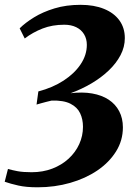

<svg xmlns="http://www.w3.org/2000/svg" viewBox="-20 -768 560 796"><path d="M136 8.5Q88 8.5 56 1.2Q24 -6 -0.5 -14.5L13 -67.5Q30.5 -62.5 53.2 -58.2Q76 -54 111 -54Q158 -54 197 -69Q236 -84 264.5 -110.2Q293 -136.5 308.5 -170.5Q324 -204.5 324 -242.5Q324 -273.5 312.2 -298.5Q300.5 -323.5 272 -338Q243.5 -352.5 194 -351Q182.5 -348.5 171.2 -345.5Q160 -342.5 150 -339.8Q140 -337 131.5 -334.5L139 -389Q198.5 -404.5 243.8 -434Q289 -463.5 314.5 -501.8Q340 -540 340 -582Q340 -607 328.5 -626Q317 -645 296 -655.2Q275 -665.5 246.5 -665.5Q197 -665.5 156.5 -649.8Q116 -634 82.5 -608.5L61.5 -650.5Q84.5 -673.5 121 -696Q157.5 -718.5 206 -733.2Q254.5 -748 314 -748Q370 -748 411.2 -731.2Q452.5 -714.5 475 -683.5Q497.5 -652.5 497.5 -610Q497.5 -573.5 479.8 -539.5Q462 -505.5 430.8 -475.8Q399.5 -446 358.8 -422Q318 -398 272.5 -381.5Q322 -387.5 362 -380.5Q402 -373.5 430.5 -354.8Q459 -336 474.2 -306.8Q489.5 -277.5 489.5 -240Q489.5 -185.5 461 -140Q432.5 -94.5 383.5 -61.2Q334.5 -28 270.8 -9.8Q207 8.5 136 8.5Z"/></svg>

Font: Merriweather 72pt ExtraBold
Style: Italic
Weight: 800
Italic angle: -7.8°
Version: Version 2.101